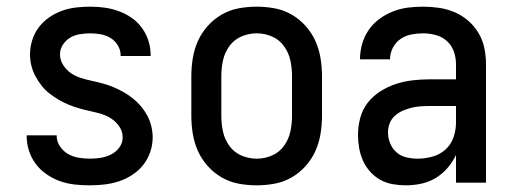

<svg xmlns="http://www.w3.org/2000/svg" viewBox="-20 -548 1540 576"><path d="M249 8Q226 8 203.5 5.5Q181 3 160 -4.5Q139 -12 120 -25Q101 -38 87.5 -56Q74 -74 67 -95.5Q60 -117 60 -140V-142H150V-141Q150 -124 159.5 -109.5Q169 -95 183.5 -86.5Q198 -78 215 -75Q232 -72 249 -72Q265 -72 281.5 -74.5Q298 -77 313 -84.5Q328 -92 338 -105.5Q348 -119 348 -136Q348 -153 338.5 -167.5Q329 -182 315 -191.5Q301 -201 284.5 -206Q268 -211 251.5 -214.5Q235 -218 219 -222.5Q203 -227 187 -233.5Q171 -240 156.5 -248.5Q142 -257 128.5 -267.5Q115 -278 104.5 -291.5Q94 -305 86 -320Q78 -335 74 -351.5Q70 -368 70 -385Q70 -406 76.5 -427Q83 -448 96 -465.5Q109 -483 127 -495.5Q145 -508 165.5 -515.5Q186 -523 208 -525.5Q230 -528 251 -528Q273 -528 294.5 -525Q316 -522 336.5 -514.5Q357 -507 375 -494.5Q393 -482 406 -464Q419 -446 425.5 -425Q432 -404 432 -382V-380H342V-381Q342 -397 334 -411Q326 -425 312.5 -433.5Q299 -442 283 -445Q267 -448 251 -448Q236 -448 220 -445.5Q204 -443 190.5 -435Q177 -427 168.5 -413.5Q160 -400 160 -385Q160 -368 169.5 -353Q179 -338 193 -328.5Q207 -319 223 -314Q239 -309 255.5 -305.5Q272 -302 288.5 -297.5Q305 -293 320.5 -286.5Q336 -280 351 -271.5Q366 -263 379 -252.5Q392 -242 403 -229Q414 -216 422 -201Q430 -186 434 -169Q438 -152 438 -136Q438 -113 430.5 -91.5Q423 -70 409.5 -53Q396 -36 377 -23.5Q358 -11 336.5 -4Q315 3 293 5.5Q271 8 249 8Z M750 8Q723 8 696 3Q669 -2 645.5 -15.5Q622 -29 603.5 -49.5Q585 -70 574 -94.5Q563 -119 558.5 -146Q554 -173 554 -200V-320Q554 -347 558.5 -374Q563 -401 574 -425.5Q585 -450 603.5 -470.5Q622 -491 645.5 -504.5Q669 -518 696 -523Q723 -528 750 -528Q777 -528 804 -523Q831 -518 854.5 -504.5Q878 -491 896.5 -470.5Q915 -450 926 -425.5Q937 -401 941.5 -374Q946 -347 946 -320V-200Q946 -173 941.5 -146Q937 -119 926 -94.5Q915 -70 896.5 -49.5Q878 -29 854.5 -15.5Q831 -2 804 3Q777 8 750 8ZM750 -72Q774 -72 796 -81.5Q818 -91 832 -110.5Q846 -130 851 -153Q856 -176 856 -200V-320Q856 -344 851 -367Q846 -390 832 -409.5Q818 -429 796 -438.5Q774 -448 750 -448Q726 -448 704 -438.5Q682 -429 668 -409.5Q654 -390 649 -367Q644 -344 644 -320V-200Q644 -176 649 -153Q654 -130 668 -110.5Q682 -91 704 -81.5Q726 -72 750 -72Z M1197 8Q1178 8 1158 4.5Q1138 1 1121 -8.5Q1104 -18 1090.5 -33Q1077 -48 1069 -66Q1061 -84 1057.5 -103.5Q1054 -123 1054 -143Q1054 -168 1060.5 -193.5Q1067 -219 1083 -239.5Q1099 -260 1121 -274Q1143 -288 1167.5 -296Q1192 -304 1217.5 -307Q1243 -310 1269 -310H1348V-355Q1348 -375 1341.5 -393.5Q1335 -412 1320.5 -425Q1306 -438 1287 -443Q1268 -448 1249 -448Q1231 -448 1213.5 -444.5Q1196 -441 1181.5 -431Q1167 -421 1158.5 -404.5Q1150 -388 1150 -370H1060V-371Q1060 -394 1066.5 -416.5Q1073 -439 1086 -458Q1099 -477 1118 -491Q1137 -505 1158.5 -513.5Q1180 -522 1202.5 -525Q1225 -528 1249 -528Q1273 -528 1297 -524.5Q1321 -521 1343.5 -511.5Q1366 -502 1384.5 -486Q1403 -470 1415.5 -449Q1428 -428 1433 -404Q1438 -380 1438 -355V0H1348V-83Q1338 -62 1322.5 -44Q1307 -26 1287 -14Q1267 -2 1244 3Q1221 8 1197 8ZM1233 -72Q1255 -72 1277 -78Q1299 -84 1316 -99Q1333 -114 1340.5 -136Q1348 -158 1348 -180V-230H1269Q1255 -230 1241 -229Q1227 -228 1213.5 -224.5Q1200 -221 1187.5 -215.5Q1175 -210 1164.5 -200.5Q1154 -191 1149 -178Q1144 -165 1144 -151Q1144 -134 1150.5 -118Q1157 -102 1169.5 -91Q1182 -80 1199 -76Q1216 -72 1233 -72Z"/></svg>

Font: Iosevka SS10 Medium
Style: Regular
Weight: 500
Monospace: yes
Designer: Belleve Invis
Foundry: Belleve Invis
Version: Version 28.0.6; ttfautohint (v1.8.4)